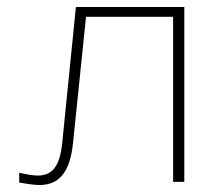

<svg xmlns="http://www.w3.org/2000/svg" viewBox="-20 -520 601 549"><path d="M189 -113 226 -472H475V0H507V-500H197L158 -112C151 -41 127 -18 88 -18C73 -18 53 -22 35 -26V2C52 5 76 9 93 9C153 9 181 -33 189 -113Z"/></svg>

Font: LT Wave Text Thin
Style: Regular
Weight: 100
Designer: Daniel Lyons
Version: Version 2.5 (Glyphs App)